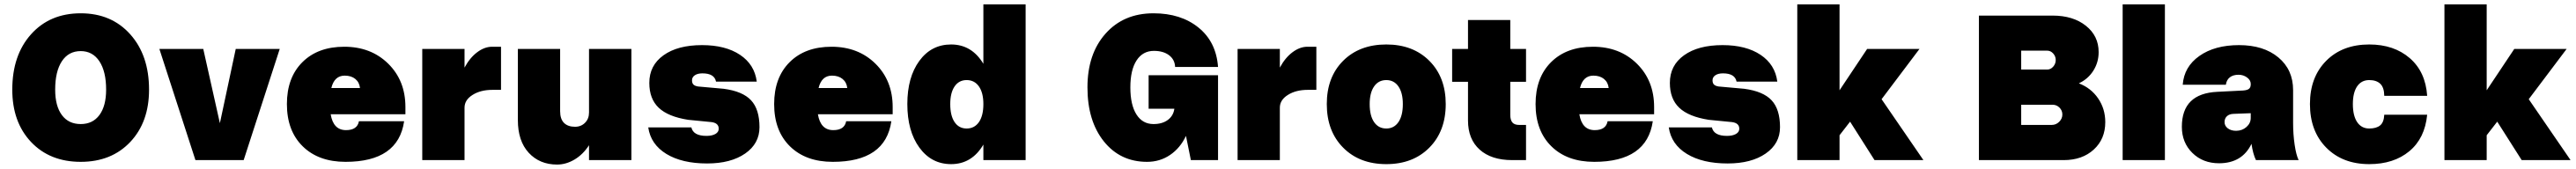

<svg xmlns="http://www.w3.org/2000/svg" viewBox="-20 -720 11579 760"><path d="M35.2 -316.9Q35.2 -471.7 119.6 -565.9Q204.1 -660.2 342.8 -660.2Q481 -660.2 565.4 -565.7Q649.9 -471.2 649.9 -316.9Q649.9 -170.9 565.4 -81.5Q481 7.8 342.8 7.8Q204.1 7.8 119.6 -81.5Q35.2 -170.9 35.2 -316.9ZM457 -316.9Q457 -398.4 426.8 -444.3Q396.5 -490.2 342.8 -490.2Q288.1 -490.2 258.1 -444.6Q228 -398.9 228 -316.9Q228 -243.2 258.1 -202.6Q288.1 -162.1 342.8 -162.1Q397 -162.1 427 -202.9Q457 -243.7 457 -316.9Z M696.3 -500H893.6L968.3 -166L1039.6 -500H1237.3L1075.2 0H858.4Z M1269.5 -252Q1269.5 -371.1 1339.1 -440.4Q1408.7 -509.8 1527.3 -509.8Q1647.5 -509.8 1724.9 -433.6Q1802.2 -357.4 1802.2 -238.8V-206.1H1466.3Q1478 -134.8 1535.2 -134.8Q1585.9 -134.8 1593.3 -174.8H1796.4Q1770 7.8 1533.2 7.8Q1411.6 7.8 1340.6 -62Q1269.5 -131.8 1269.5 -252ZM1529.3 -379.9Q1482.9 -379.9 1469.2 -324.2H1598.1Q1595.2 -350.1 1576.9 -365Q1558.6 -379.9 1529.3 -379.9Z M1877.9 -500H2067.9V-416Q2091.8 -460.4 2124.8 -485.1Q2157.7 -509.8 2191.9 -509.8H2231.9V-315.9H2192.9Q2140.1 -315.9 2104 -293.2Q2067.9 -270.5 2067.9 -235.8V0H1877.9Z M2497.6 -220.2Q2497.6 -184.6 2515.1 -167.2Q2532.7 -149.9 2564.5 -149.9Q2591.8 -149.9 2609.6 -168Q2627.4 -186 2627.4 -213.9V-500H2817.9V0H2627.4V-66.9Q2600.6 -25.4 2562.5 -2.7Q2524.4 20 2483.9 20Q2405.3 20 2356.4 -33Q2307.6 -85.9 2307.6 -180.2V-500H2497.6Z M3178.2 -170.9 3073.2 -181.2Q2982.9 -195.3 2940.7 -235.4Q2898.4 -275.4 2898.4 -347.2Q2898.4 -425.8 2962.2 -471.4Q3025.9 -517.1 3135.3 -517.1Q3240.7 -517.1 3306.2 -473.4Q3371.6 -429.7 3381.3 -353H3198.2Q3190.9 -390.1 3137.2 -390.1Q3115.7 -390.1 3103 -381.6Q3090.3 -373 3090.3 -358.9Q3090.3 -346.2 3096.7 -339.8Q3103 -333.5 3117.2 -331.1L3232.4 -320.8Q3317.9 -309.6 3355.7 -269Q3393.6 -228.5 3393.6 -147.9Q3393.6 -74.2 3329.1 -29.5Q3264.6 15.1 3158.2 15.1Q3045.4 15.1 2975.1 -27.8Q2904.8 -70.8 2893.6 -147H3087.4Q3096.2 -108.9 3155.3 -108.9Q3180.2 -108.9 3195.3 -117.4Q3210.4 -126 3210.4 -141.1Q3210.4 -166.5 3178.2 -170.9Z M3459.5 -252Q3459.5 -371.1 3529.1 -440.4Q3598.6 -509.8 3717.3 -509.8Q3837.4 -509.8 3914.8 -433.6Q3992.2 -357.4 3992.2 -238.8V-206.1H3656.2Q3668 -134.8 3725.1 -134.8Q3775.9 -134.8 3783.2 -174.8H3986.3Q3960 7.8 3723.1 7.8Q3601.6 7.8 3530.5 -62Q3459.5 -131.8 3459.5 -252ZM3719.2 -379.9Q3672.9 -379.9 3659.2 -324.2H3788.1Q3785.2 -350.1 3766.8 -365Q3748.5 -379.9 3719.2 -379.9Z M4589.8 -700.2V0H4399.9V-69.8Q4348.1 18.1 4254.9 18.1Q4166.5 18.1 4112.3 -56.2Q4058.1 -130.4 4058.1 -252Q4058.1 -372.6 4112.1 -446.3Q4166 -520 4254.9 -520Q4347.7 -520 4399.9 -433.1V-700.2ZM4251 -252Q4251 -199.7 4270.5 -170.9Q4290 -142.1 4324.7 -142.1Q4359.9 -142.1 4379.9 -170.9Q4399.9 -199.7 4399.9 -252Q4399.9 -302.7 4379.9 -331.3Q4359.9 -359.9 4324.7 -359.9Q4290 -359.9 4270.5 -331.3Q4251 -302.7 4251 -252Z M4867.7 -327.1Q4867.7 -477.5 4949 -568.8Q5030.3 -660.2 5164.6 -660.2Q5287.6 -660.2 5366.9 -595.9Q5446.3 -531.7 5454.6 -418.9H5261.7Q5260.3 -452.1 5234.4 -471.7Q5208.5 -491.2 5166.5 -491.2Q5116.2 -491.2 5088.4 -448.2Q5060.5 -405.3 5060.5 -327.1Q5060.5 -248.5 5087.9 -205.3Q5115.2 -162.1 5164.6 -162.1Q5204.1 -162.1 5229 -180.7Q5253.9 -199.2 5258.3 -231H5142.6V-381.8H5454.6V0H5332.5L5310.5 -108.9Q5284.7 -54.2 5239 -23.2Q5193.4 7.8 5135.7 7.8Q5015.1 7.8 4941.4 -84.2Q4867.7 -176.3 4867.7 -327.1Z M5542.5 -500H5732.4V-416Q5756.3 -460.4 5789.3 -485.1Q5822.3 -509.8 5856.4 -509.8H5896.5V-315.9H5857.4Q5804.7 -315.9 5768.6 -293.2Q5732.4 -270.5 5732.4 -235.8V0H5542.5Z M5943.4 -252Q5943.4 -373 6016.8 -446.5Q6090.3 -520 6210.9 -520Q6331.1 -520 6404.5 -446.3Q6478 -372.6 6478 -252Q6478 -130.4 6404.5 -56.2Q6331.1 18.1 6210.9 18.1Q6090.3 18.1 6016.8 -56.2Q5943.4 -130.4 5943.4 -252ZM6285.2 -252Q6285.2 -302.7 6265.4 -331.3Q6245.6 -359.9 6210.9 -359.9Q6175.8 -359.9 6156 -331.3Q6136.2 -302.7 6136.2 -252Q6136.2 -199.7 6156 -170.9Q6175.8 -142.1 6210.9 -142.1Q6245.6 -142.1 6265.4 -170.9Q6285.2 -199.7 6285.2 -252Z M6838.9 -158.2V0H6776.9Q6683.1 0 6630.6 -47.1Q6578.1 -94.2 6578.1 -178.2V-352.1H6506.8V-500H6578.1V-629.9H6768.1V-500H6838.9V-352.1H6768.1V-204.1Q6768.1 -180.2 6777.6 -169.2Q6787.1 -158.2 6808.1 -158.2Z M6881.8 -252Q6881.8 -371.1 6951.4 -440.4Q7021 -509.8 7139.6 -509.8Q7259.8 -509.8 7337.2 -433.6Q7414.6 -357.4 7414.6 -238.8V-206.1H7078.6Q7090.3 -134.8 7147.5 -134.8Q7198.2 -134.8 7205.6 -174.8H7408.7Q7382.3 7.8 7145.5 7.8Q7023.9 7.8 6952.9 -62Q6881.8 -131.8 6881.8 -252ZM7141.6 -379.9Q7095.2 -379.9 7081.5 -324.2H7210.4Q7207.5 -350.1 7189.2 -365Q7170.9 -379.9 7141.6 -379.9Z M7765.1 -170.9 7660.2 -181.2Q7569.8 -195.3 7527.6 -235.4Q7485.4 -275.4 7485.4 -347.2Q7485.4 -425.8 7549.1 -471.4Q7612.8 -517.1 7722.2 -517.1Q7827.6 -517.1 7893.1 -473.4Q7958.5 -429.7 7968.3 -353H7785.2Q7777.8 -390.1 7724.1 -390.1Q7702.6 -390.1 7689.9 -381.6Q7677.2 -373 7677.2 -358.9Q7677.2 -346.2 7683.6 -339.8Q7689.9 -333.5 7704.1 -331.1L7819.3 -320.8Q7904.8 -309.6 7942.6 -269Q7980.5 -228.5 7980.5 -147.9Q7980.5 -74.2 7916 -29.5Q7851.6 15.1 7745.1 15.1Q7632.3 15.1 7562 -27.8Q7491.7 -70.8 7480.5 -147H7674.3Q7683.1 -108.9 7742.2 -108.9Q7767.1 -108.9 7782.2 -117.4Q7797.4 -126 7797.4 -141.1Q7797.4 -166.5 7765.1 -170.9Z M8372.1 -500H8607.4L8437 -273.9L8625 0H8405.3L8295.4 -172.9L8248 -111.8V0H8058.1V-700.2H8248V-314Z M9205.6 -649.9Q9297.9 -649.9 9355.2 -604.2Q9412.6 -558.6 9412.6 -485.8Q9412.6 -439.9 9388.9 -402.3Q9365.2 -364.7 9323.7 -345.2Q9378.4 -324.2 9410.4 -277.3Q9442.4 -230.5 9442.4 -170.9Q9442.4 -94.7 9390.6 -47.4Q9338.9 0 9255.4 0H8874.5V-649.9ZM9181.6 -492.2H9064.5V-407.2H9181.6Q9196.8 -407.2 9208.3 -420.2Q9219.7 -433.1 9219.7 -450.2Q9219.7 -466.8 9208.3 -479.5Q9196.8 -492.2 9181.6 -492.2ZM9205.6 -249H9064.5V-158.2H9201.7Q9221.2 -158.2 9235.4 -172.4Q9249.5 -186.5 9249.5 -205.1Q9249.5 -223.1 9236.6 -236.1Q9223.6 -249 9205.6 -249Z M9520.5 -700.2H9710.4V0H9520.5Z M10286.6 -168Q10286.6 -115.7 10293.5 -69.3Q10300.3 -22.9 10311.5 0H10119.6Q10106 -28.3 10099.6 -73.2Q10057.6 14.2 9953.6 14.2Q9881.3 14.2 9834 -32.2Q9786.6 -78.6 9786.6 -149.9Q9786.6 -299.8 9946.3 -307.1L10062.5 -313Q10081.1 -314.5 10088.6 -320.8Q10096.2 -327.1 10096.2 -340.8V-342.8Q10096.2 -359.4 10079.6 -371.6Q10063 -383.8 10041.5 -383.8Q10016.6 -383.8 10002 -372.1Q9987.3 -360.4 9984.4 -338.9H9790.5Q9796.4 -419.9 9865.5 -468.5Q9934.6 -517.1 10043.5 -517.1Q10153.8 -517.1 10220.2 -461.9Q10286.6 -406.7 10286.6 -314.9ZM9978.5 -170.9Q9978.5 -153.8 9993.2 -142.8Q10007.8 -131.8 10030.3 -131.8Q10057.6 -131.8 10076.9 -148.9Q10096.2 -166 10096.2 -189.9V-210.9L10019.5 -208Q10000 -207.5 9989.3 -197.5Q9978.5 -187.5 9978.5 -170.9Z M10362.3 -252Q10362.3 -373 10435.3 -446.5Q10508.3 -520 10628.9 -520Q10739.7 -520 10810.8 -458.7Q10881.8 -397.5 10889.2 -289.1H10696.3Q10695.8 -327.1 10678.2 -343.5Q10660.6 -359.9 10628.9 -359.9Q10593.8 -359.9 10574.5 -331.8Q10555.2 -303.7 10555.2 -252Q10555.2 -199.7 10574.5 -170.9Q10593.8 -142.1 10628.9 -142.1Q10660.6 -142.1 10677.7 -156Q10694.8 -169.9 10696.3 -204.1H10889.2Q10878.9 -97.7 10808.8 -39.8Q10738.8 18.1 10628.9 18.1Q10508.8 18.1 10435.5 -56.2Q10362.3 -130.4 10362.3 -252Z M11280.8 -500H11516.1L11345.7 -273.9L11533.7 0H11314L11204.1 -172.9L11156.7 -111.8V0H10966.8V-700.2H11156.7V-314Z"/></svg>

Font: Overused Grotesk Black
Style: Regular
Weight: 900
Version: Version 0.002